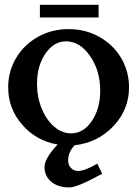

<svg xmlns="http://www.w3.org/2000/svg" viewBox="-20 -614 592 813"><path d="M14.6 -244.1Q14.6 -311.5 47.9 -367.9Q81.1 -424.3 139.9 -457.5Q198.7 -490.7 270.5 -490.7Q342.3 -490.7 401.1 -457.5Q460 -424.3 493.2 -367.9Q526.4 -311.5 526.4 -244.1Q526.4 -149.9 460.4 -80.1Q394.5 -10.3 296.4 1Q268.6 29.3 268.6 64.9Q268.6 84.5 280.3 97.2Q292 109.9 311 109.9Q338.4 109.9 392.1 79.1L412.6 121.6Q308.1 179.7 273.4 179.7Q225.6 179.7 197 155.5Q168.5 131.3 168.5 93.8Q168.5 56.2 224.1 -2Q133.3 -17.6 74 -85.9Q14.6 -154.3 14.6 -244.1ZM259.8 -439Q208 -439 172.4 -387Q136.7 -335 136.7 -259.3Q136.7 -203.1 156.5 -154.5Q176.3 -106 209.5 -77.6Q242.7 -49.3 280.8 -49.3Q333.5 -49.3 368.9 -101.6Q404.3 -153.8 404.3 -230Q404.3 -315.4 361.1 -377.2Q317.9 -439 259.8 -439ZM397.5 -593.8V-540H148.9V-593.8Z"/></svg>

Font: Flanker
Style: Bold
Weight: 700
Designer: Flanker
Foundry: Flanker
Version: Version 2.021